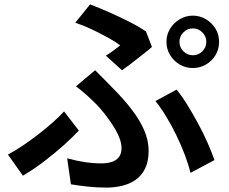

<svg xmlns="http://www.w3.org/2000/svg" viewBox="-20 -803 1040 872"><path d="M795 -613Q795 -588 813 -570Q831 -552 856 -552Q881 -552 899 -570Q917 -588 917 -613Q917 -638 899 -656Q881 -674 856 -674Q831 -674 813 -656Q795 -638 795 -613ZM736 -613Q736 -646 752.5 -672.5Q769 -699 796 -715.5Q823 -732 856 -732Q888 -732 915.5 -715.5Q943 -699 959 -672.5Q975 -646 975 -613Q975 -580 959 -553Q943 -526 915.5 -510Q888 -494 856 -494Q823 -494 796 -510Q769 -526 752.5 -553Q736 -580 736 -613ZM461 -550Q480 -562 498 -575.5Q516 -589 526 -597Q505 -613 471.5 -631.5Q438 -650 399.5 -668.5Q361 -687 322 -700L389 -783Q429 -768 475.5 -747.5Q522 -727 566.5 -704.5Q611 -682 643 -660L670 -590Q661 -581 644 -568Q627 -555 607 -539Q587 -523 568 -508.5Q549 -494 534 -484ZM285 -84Q325 -73 363.5 -67Q402 -61 441 -61Q466 -61 487 -67.5Q508 -74 520 -89.5Q532 -105 532 -130Q532 -154 520.5 -181.5Q509 -209 490.5 -237Q472 -265 452 -290Q432 -315 414 -333Q396 -351 372.5 -372Q349 -393 325 -411L412 -484Q433 -463 452.5 -443.5Q472 -424 491 -404Q543 -352 579.5 -304Q616 -256 635.5 -210Q655 -164 655 -118Q655 -69 638.5 -36.5Q622 -4 595 14.5Q568 33 533.5 41Q499 49 464 49Q421 49 379 44.5Q337 40 302 34ZM845 -18Q836 -56 819.5 -99.5Q803 -143 781.5 -187.5Q760 -232 735.5 -272.5Q711 -313 686 -344L782 -396Q806 -367 831 -326.5Q856 -286 880 -241.5Q904 -197 923 -154Q942 -111 954 -76ZM338 -210Q310 -180 270.5 -144.5Q231 -109 183.5 -72.5Q136 -36 84 -5L16 -101Q48 -118 83 -141.5Q118 -165 153 -192Q188 -219 218.5 -246Q249 -273 271 -297Z"/></svg>

Font: Noto Sans TC SemiBold
Style: Regular
Weight: 600
Designer: Ryoko NISHIZUKA  (kana, bopomofo & ideographs); Paul D. Hunt (Latin, Greek & Cyrillic); Sandoll Communications , Soo-you
Foundry: Adobe
Version: Version 2.004-H2;hotconv 1.0.118;makeotfexe 2.5.65603